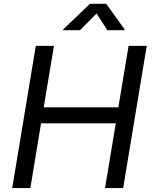

<svg xmlns="http://www.w3.org/2000/svg" viewBox="-20 -962 783 982"><path d="M42.5 0 163.1 -727.5H255.9L203.6 -413.1H585.4L637.7 -727.5H730.5L609.9 0H517.1L572.3 -331.1H189.9L135.3 0ZM389.2 -807.6H302.7L303.7 -812L439.9 -942.4H523.4L617.2 -812L616.2 -807.6H528.8L474.1 -893.1Z"/></svg>

Font: Inter
Style: Italic
Weight: 400
Italic angle: -9.3988°
Designer: Rasmus Andersson
Foundry: rsms
Version: Version 4.001;git-66647c0bb